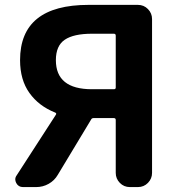

<svg xmlns="http://www.w3.org/2000/svg" viewBox="-20 -760 728 780"><path d="M442.4 -397.5Q450.2 -397.5 450.2 -404.3V-615.2Q450.2 -623 442.4 -623H353.5Q279.3 -623 243.2 -598.6Q207 -574.2 207 -515.6Q207 -397.5 353.5 -397.5ZM339.8 -740.2H540Q564.5 -740.2 581.1 -723.1Q597.7 -706.1 597.7 -682.6V-57.6Q597.7 -34.2 581.1 -17.1Q564.5 0 540 0H507.8Q483.4 0 466.8 -17.1Q450.2 -34.2 450.2 -57.6V-272.5Q450.2 -280.3 442.4 -280.3H360.4Q352.5 -280.3 349.6 -273.4L214.8 -49.8Q201.2 -26.4 177.7 -13.2Q154.3 0 127 0H73.2Q54.7 0 45.9 -16.6Q42 -24.4 42 -31.2Q42 -40 47.9 -47.9L207 -293.9Q210.9 -299.8 204.1 -302.7Q137.7 -329.1 99.6 -382.3Q61.5 -435.5 61.5 -515.6Q61.5 -740.2 339.8 -740.2Z"/></svg>

Font: Gen Jyuu Gothic P Bold
Style: Bold
Weight: 700
Designer: [Source Han Sans]
Ryoko NISHIZUKA  (kana & ideographs); Paul D. Hunt (Latin, Greek & Cyrillic); Wenlong ZHANG  (bopomofo
Version: Version 1.002.20150607